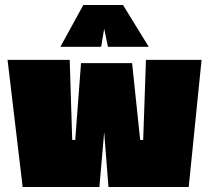

<svg xmlns="http://www.w3.org/2000/svg" viewBox="-20 -743 832 763"><path d="M10 -505H257L267 -187H279L302 -492H505L537 -187H549L560 -505H781L730 0H411L394 -218L375 0H70ZM311 -723H469L571 -557H409L394 -629L382 -557H220Z"/></svg>

Font: Cairo Black
Style: Regular
Weight: 900
Designer: Mohamed Gaber, Accademia di Belle Arti di Urbino and others
Foundry: Kief Type Foundry, Accademia di Belle Arti di Urbino and others
Version: Version 3.011